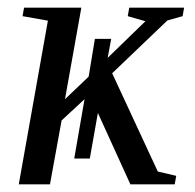

<svg xmlns="http://www.w3.org/2000/svg" viewBox="-20 -479 508 499"><path d="M104.5 -425.3 38.6 -437 42.5 -459H191.4L148.9 -221.2L210.4 -279.8L226.6 -377.9H269L259.8 -328.6L357.9 -423.8L312 -437L315.9 -459H458.5L454.6 -437L415 -425.8L271.5 -288.6L390.1 -33.2L438 -22L434.1 0H318.8L234.4 -185.5L213.4 -66.9H172.9L199.7 -221.2L140.1 -166L109.9 0H28.8Z"/></svg>

Font: Tinos
Style: Italic
Weight: 400
Italic angle: -16.333°
Designer: Steve Matteson
Foundry: Monotype Imaging Inc.
Version: Version 1.32